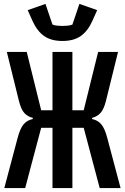

<svg xmlns="http://www.w3.org/2000/svg" viewBox="-20 -964 640 984"><path d="M249 -309H191L109 0H2L70 -256Q83 -306 101 -327Q119 -348 148 -354V-360Q122 -366 105 -384.5Q88 -403 77 -447L15 -698H117L191 -399H249V-698H351V-399H409L483 -698H585L523 -447Q512 -403 494.5 -384.5Q477 -366 452 -360V-354Q481 -348 499 -327Q517 -306 530 -256L598 0H491L409 -309H351V0H249ZM300 -754Q242 -754 206 -779.5Q170 -805 147 -856L122 -912L213 -944L249 -838Q258 -834 273 -832.5Q288 -831 300 -831Q312 -831 327 -832.5Q342 -834 351 -838L387 -944L478 -912L453 -856Q430 -805 394 -779.5Q358 -754 300 -754Z"/></svg>

Font: IBM Plex Mono Medium
Style: Regular
Weight: 500
Monospace: yes
Designer: Mike Abbink, Paul van der Laan, Pieter van Rosmalen
Foundry: Bold Monday
Version: Version 2.3